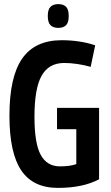

<svg xmlns="http://www.w3.org/2000/svg" viewBox="-20 -906 539 936"><path d="M26 -342Q26 -532 88.5 -621Q151 -710 281 -710Q325 -710 367.5 -703.5Q410 -697 444 -685L422 -580Q391 -589 357 -594Q323 -599 293 -599Q218 -599 183 -537Q148 -475 148 -337Q148 -207 178.5 -151Q209 -95 272 -95Q322 -95 352 -106V-276H258V-380H463V-32Q384 10 262 10Q141 10 83.5 -75.5Q26 -161 26 -342ZM264 -770Q240 -770 226.5 -783Q213 -796 213 -828Q213 -860 226.5 -873Q240 -886 264 -886Q289 -886 302 -873Q315 -860 315 -828Q315 -796 302 -783Q289 -770 264 -770Z"/></svg>

Font: Georama Semi Condensed SemiBold
Style: Regular
Weight: 600
Width: 4
Designer: Jean-Baptiste Levee
Foundry: Production Type
Version: Version 1.000